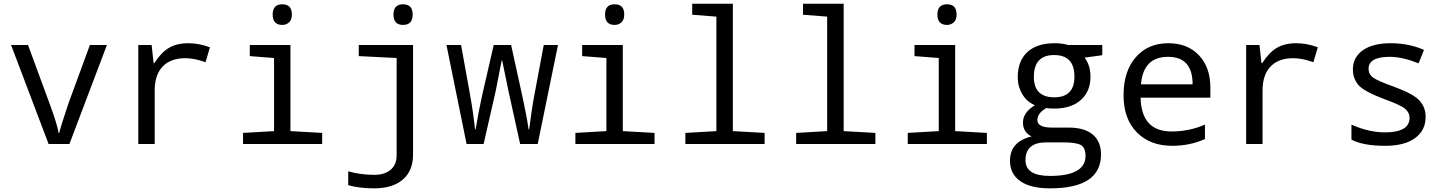

<svg xmlns="http://www.w3.org/2000/svg" viewBox="-20 -780 7841 1040"><path d="M243.2 0 40 -536.1H131.8L249 -217.8Q290.5 -105 297.9 -59.1H300.8Q304.2 -80.6 350.1 -217.8L466.8 -536.1H559.1L356 0Z M1117.2 -523.9 1093.3 -442.9Q1033.2 -464.8 983.9 -464.8Q904.3 -464.8 861.1 -419.7Q817.9 -374.5 817.9 -289.1V0H729V-536.1H801.3L812 -438H815.9Q853 -496.1 895.5 -521Q938 -545.9 1000 -545.9Q1057.6 -545.9 1117.2 -523.9Z M1509.3 -756.8Q1561 -756.8 1561 -701.2Q1561 -672.9 1545.7 -658.9Q1530.3 -645 1509.3 -645Q1457 -645 1457 -701.2Q1457 -756.8 1509.3 -756.8ZM1464.4 -465.8 1333 -476.1V-536.1H1553.2V-69.8L1725.1 -60.1V0H1296.4V-60.1L1464.4 -69.8Z M2163.1 -756.8Q2215.3 -756.8 2215.3 -701.2Q2215.3 -645 2163.1 -645Q2111.3 -645 2111.3 -701.2Q2111.3 -756.8 2163.1 -756.8ZM1866.2 223.1V147.9Q1931.6 167 2007.3 167Q2064.5 167 2096.4 139.2Q2128.4 111.3 2128.4 62V-465.8L1923.3 -476.1V-536.1H2217.3V57.1Q2217.3 145 2162.1 192.6Q2106.9 240.2 2006.3 240.2Q1926.3 240.2 1866.2 223.1Z M2797.4 0 2733.4 -291 2700.2 -452.1H2697.3L2665.5 -289.1L2599.6 0H2507.3L2398.4 -536.1H2477.5L2525.4 -271Q2542 -180.2 2553.2 -79.1H2556.2Q2571.3 -169.4 2589.4 -253.9L2654.3 -536.1H2748.5L2810.5 -253.9Q2831.5 -158.7 2843.3 -79.1H2846.2Q2861.3 -197.3 2875.5 -271L2925.3 -536.1H3002.4L2892.6 0Z M3309.6 -756.8Q3361.3 -756.8 3361.3 -701.2Q3361.3 -672.9 3345.9 -658.9Q3330.6 -645 3309.6 -645Q3257.3 -645 3257.3 -701.2Q3257.3 -756.8 3309.6 -756.8ZM3264.6 -465.8 3133.3 -476.1V-536.1H3353.5V-69.8L3525.4 -60.1V0H3096.7V-60.1L3264.6 -69.8Z M3860.4 -689.9 3729.5 -700.2V-759.8H3949.7V-69.8L4121.6 -60.1V0H3692.4V-60.1L3860.4 -69.8Z M4460.4 -689.9 4329.6 -700.2V-759.8H4549.8V-69.8L4721.7 -60.1V0H4292.5V-60.1L4460.4 -69.8Z M5109.9 -756.8Q5161.6 -756.8 5161.6 -701.2Q5161.6 -672.9 5146.2 -658.9Q5130.9 -645 5109.9 -645Q5057.6 -645 5057.6 -701.2Q5057.6 -756.8 5109.9 -756.8ZM5064.9 -465.8 4933.6 -476.1V-536.1H5153.8V-69.8L5325.7 -60.1V0H4897V-60.1L5064.9 -69.8Z M5950.7 -536.1V-481L5855 -467.8Q5886.7 -426.3 5886.7 -363.8Q5886.7 -285.2 5834.7 -238.5Q5782.7 -191.9 5689.9 -191.9Q5663.1 -191.9 5647.9 -194.8Q5599.1 -167.5 5599.1 -129.9Q5599.1 -88.9 5677.7 -88.9H5769Q5854 -88.9 5898.9 -51.3Q5943.8 -13.7 5943.8 56.2Q5943.8 240.2 5668 240.2Q5561.5 240.2 5506.1 200.9Q5450.7 161.6 5450.7 90.8Q5450.7 -12.7 5567.9 -41Q5521 -64 5521 -116.2Q5521 -170.9 5585.9 -210Q5542.5 -228 5517.6 -269.8Q5492.7 -311.5 5492.7 -360.8Q5492.7 -449.7 5544.7 -497.8Q5596.7 -545.9 5692.9 -545.9Q5734.9 -545.9 5766.1 -536.1ZM5690.9 -252.9Q5799.8 -252.9 5799.8 -365.2Q5799.8 -481.9 5689.9 -481.9Q5580.1 -481.9 5580.1 -363.8Q5580.1 -252.9 5690.9 -252.9ZM5738.8 -8.8H5647Q5534.7 -8.8 5534.7 87.9Q5534.7 172.9 5667 172.9Q5859.9 172.9 5859.9 64Q5859.9 21 5835.4 6.1Q5811 -8.8 5738.8 -8.8Z M6536.1 -251H6158.2Q6162.1 -67.9 6326.2 -67.9Q6421.4 -67.9 6506.8 -105V-26.9Q6425.8 9.8 6329.1 9.8Q6209.5 9.8 6137.7 -63.2Q6065.9 -136.2 6065.9 -264.2Q6065.9 -394 6132.1 -470Q6198.2 -545.9 6309.1 -545.9Q6412.6 -545.9 6474.4 -480.5Q6536.1 -415 6536.1 -306.2ZM6160.2 -323.2H6439.9Q6439.9 -472.2 6307.1 -472.2Q6172.9 -472.2 6160.2 -323.2Z M7118.2 -523.9 7094.2 -442.9Q7034.2 -464.8 6984.9 -464.8Q6905.3 -464.8 6862.1 -419.7Q6818.8 -374.5 6818.8 -289.1V0H6730V-536.1H6802.2L6813 -438H6816.9Q6854 -496.1 6896.5 -521Q6939 -545.9 7001 -545.9Q7058.6 -545.9 7118.2 -523.9Z M7300.3 -23.9V-105Q7394.5 -63 7481 -63Q7615.2 -63 7615.2 -142.1Q7615.2 -169.9 7591.3 -190.4Q7567.4 -210.9 7481 -242.2Q7367.2 -284.7 7337.6 -320.1Q7308.1 -355.5 7308.1 -403.8Q7308.1 -470.2 7362.5 -508.1Q7417 -545.9 7513.2 -545.9Q7609.9 -545.9 7693.4 -509.8L7664.1 -437Q7575.2 -472.2 7508.3 -472.2Q7393.1 -472.2 7393.1 -407.2Q7393.1 -377.4 7417.7 -359.6Q7442.4 -341.8 7531.2 -310.1Q7634.3 -272.5 7668.2 -236.1Q7702.1 -199.7 7702.1 -147Q7702.1 -73.7 7645 -32Q7587.9 9.8 7483.4 9.8Q7362.3 9.8 7300.3 -23.9Z"/></svg>

Font: Droid Sans Mono
Style: Regular
Weight: 400
Monospace: yes
Foundry: Ascender Corporation
Version: Version 1.00 build 112